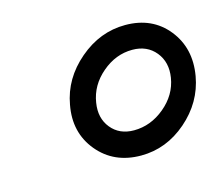

<svg xmlns="http://www.w3.org/2000/svg" viewBox="-57 -800 520 447"><g transform="rotate(-15 203.0 -576.5)"><path d="M275.9 -728Q340.8 -728 377.9 -681.9Q415 -635.7 403.8 -570.8Q393.1 -509.8 344 -467.3Q294.9 -424.8 233.9 -424.8Q168.5 -424.8 130.1 -471.2Q91.8 -517.6 104 -582Q114.7 -642.6 164.8 -685.3Q214.8 -728 275.9 -728ZM276.9 -668Q236.8 -668 203.6 -639.6Q170.4 -611.3 164.1 -570.8Q158.2 -534.7 178 -510.3Q197.8 -485.8 232.9 -485.8Q273.4 -485.8 307.1 -513.9Q340.8 -542 347.2 -582Q353 -618.2 332.8 -643.1Q312.5 -668 276.9 -668Z"/></g></svg>

Font: Stilu
Style: Italic
Weight: 400
Italic angle: -10°
Designer: Genilson Lima Santos
Foundry: Genilson Lima Santos
Version: Version 1.200;PS 001.200;hotconv 1.0.88;makeotf.lib2.5.64775